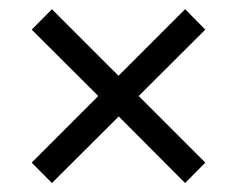

<svg xmlns="http://www.w3.org/2000/svg" viewBox="-20 -541 528 418"><path d="M383 -142.5 238.5 -287.5 93 -142.5 49 -187 194 -332 49 -476.5 93 -521 238 -376 383 -521 427 -476.5 282 -332 427 -187Z"/></svg>

Font: Lucymar Sans
Style: Regular
Weight: 400
Foundry: The League of Moveable Type (original font) / Main changes by Cristiano Sobral with portions from Mirco Monsees
Version: Version 2.001;August 30, 2020;FontCreator 13.0.0.2681 64-bit